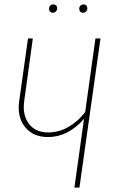

<svg xmlns="http://www.w3.org/2000/svg" viewBox="-20 -857 519 877"><path d="M220.2 -798.8Q213.4 -798.8 208.7 -804Q204.1 -809.1 204.1 -815.9Q204.1 -825.2 209.2 -831.1Q214.4 -836.9 224.1 -836.9Q231.4 -836.9 236.3 -832Q241.2 -827.1 241.2 -819.8Q241.2 -811 235.6 -804.9Q230 -798.8 220.2 -798.8ZM358.9 -798.8Q351.6 -798.8 346.7 -804Q341.8 -809.1 341.8 -815.9Q341.8 -825.2 347.4 -831.1Q353 -836.9 362.8 -836.9Q370.1 -836.9 374.5 -832Q378.9 -827.1 378.9 -819.8Q378.9 -811 373.5 -804.9Q368.2 -798.8 358.9 -798.8ZM416 -681.2H439L342.8 0H319.8L363.8 -314Q290.5 -231 199.2 -231Q130.9 -231 94 -277.3Q57.1 -323.7 67.9 -397L107.9 -681.2H129.9L90.8 -397Q81.5 -332.5 111.6 -292.2Q141.6 -252 200.2 -252Q248.5 -252 292.2 -276.9Q335.9 -301.8 369.1 -345.2Z"/></svg>

Font: Fira Sans Compressed Thin
Style: Italic
Weight: 100
Width: 3
Italic angle: -8°
Designer: Carrois Corporate & Edenspiekermann AG
Foundry: Carrois Corporate GbR & Edenspiekermann AG
Version: Version 4.203;PS 004.203;hotconv 1.0.88;makeotf.lib2.5.64775